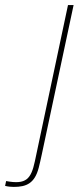

<svg xmlns="http://www.w3.org/2000/svg" viewBox="-142 -530 318 754"><path d="M22 77 147 -510H125L-5 103C-20 173 -39 196 -118 181L-122 200C-110 203 -98 204 -88 204C-38 204 -6 190 10 129C15 111 17 98 22 77Z"/></svg>

Font: Nacelle Thin
Style: Italic
Weight: 100
Italic angle: -12°
Designer: Sora Sagano
Foundry: Sora Sagano
Version: Version 1.000;FEAKit 1.0